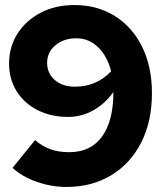

<svg xmlns="http://www.w3.org/2000/svg" viewBox="-20 -731 640 762"><path d="M275 -711Q367 -711 436.5 -667Q506 -623 544.5 -544.5Q583 -466 583 -361Q583 -249 540.5 -165.5Q498 -82 421.5 -35.5Q345 11 243 11Q184 11 125.5 -9.5Q67 -30 30 -65L119 -175Q148 -150 180.5 -138.5Q213 -127 255 -127Q340 -127 385 -189Q430 -251 430 -366Q397 -319 350 -293Q303 -267 251 -267Q182 -267 129 -294Q76 -321 46 -369Q16 -417 16 -479Q16 -545 49.5 -597.5Q83 -650 141.5 -680.5Q200 -711 275 -711ZM277 -387Q363 -387 421 -448Q406 -508 369.5 -543.5Q333 -579 283 -579Q233 -579 200 -551.5Q167 -524 167 -482Q167 -440 197.5 -413.5Q228 -387 277 -387Z"/></svg>

Font: Red Hat Mono
Style: Bold
Weight: 700
Monospace: yes
Designer: Pentagram, MCKL
Foundry: Pentagram, MCKL
Version: Version 1.023; ttfautohint (v1.8.3)